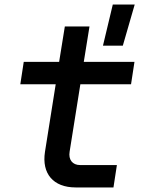

<svg xmlns="http://www.w3.org/2000/svg" viewBox="-20 -821 640 841"><path d="M431 -621H518L570 -801H474ZM311 0H477L492 -98H331C297 -98 279 -122 285 -157L332 -452H554L569 -550H347L372 -705H264L239 -550H84L69 -452H224L177 -156C162 -60 214 0 311 0Z"/></svg>

Font: JetBrains Mono SemiBold
Style: Italic
Weight: 472
Italic angle: -9°
Monospace: yes
Designer: Philipp Nurullin, Konstantin Bulenkov
Foundry: JetBrains
Version: Version 2.305